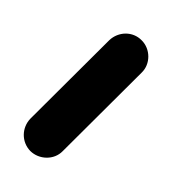

<svg xmlns="http://www.w3.org/2000/svg" viewBox="-57 -189 353 386"><g transform="rotate(15 119.0 3.5)"><path d="M36.6 140.6C58.1 152.8 87.4 146 99.6 124L211.9 -69.3C225.1 -90.8 216.8 -120.1 195.3 -132.3C173.3 -145.5 145.5 -137.2 132.3 -115.7L20 77.6C7.8 99.6 14.6 127.4 36.6 140.6Z"/></g></svg>

Font: Mikhak Medium
Style: Regular
Weight: 500
Designer: Amin Abedi
Version: Version 3.2